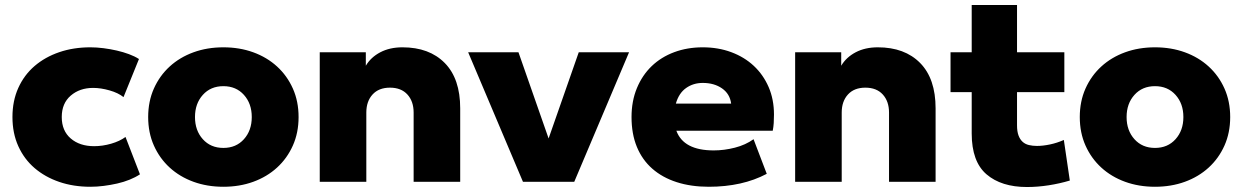

<svg xmlns="http://www.w3.org/2000/svg" viewBox="-20 -680 4990 771"><path d="M542 20Q524 32 500.5 41.5Q477 51 450.5 57Q424 63 396.5 66.5Q369 70 343 70Q275 70 218 50.5Q161 31 119 -5Q77 -41 53.5 -93Q30 -145 30 -210Q30 -275 53.5 -327Q77 -379 119 -415Q161 -451 218 -470.5Q275 -490 343 -490Q368 -490 395.5 -486.5Q423 -483 449 -477Q475 -471 498 -462.5Q521 -454 538 -443L476 -290Q455 -307 420 -317Q385 -327 354 -327Q300 -327 264 -296Q228 -265 228 -210Q228 -155 264 -124Q300 -93 358 -93Q392 -93 426.5 -103Q461 -113 484 -130Z M575 -210Q575 -273 598 -324.5Q621 -376 661.5 -413Q702 -450 757 -470Q812 -490 877 -490Q942 -490 997 -470Q1052 -450 1092.5 -413Q1133 -376 1156 -324.5Q1179 -273 1179 -210Q1179 -147 1156 -95.5Q1133 -44 1092.5 -7Q1052 30 997 50Q942 70 877 70Q812 70 757 50Q702 30 661.5 -7Q621 -44 598 -95.5Q575 -147 575 -210ZM763 -210Q763 -156 794.5 -121Q826 -86 877 -86Q928 -86 959.5 -121Q991 -156 991 -210Q991 -264 959.5 -299Q928 -334 877 -334Q826 -334 794.5 -299Q763 -264 763 -210Z M1641 50V-228Q1641 -273 1616 -300.5Q1591 -328 1546 -328Q1501 -328 1476 -300.5Q1451 -273 1451 -228V50H1264V-470H1449V-416Q1469 -450 1507 -470Q1545 -490 1596 -490Q1704 -490 1766 -427Q1828 -364 1828 -245V50Z M1860 -470H2062L2183 -124L2304 -470H2506L2286 50H2080Z M2516 -210Q2516 -274 2537.5 -326Q2559 -378 2597 -414.5Q2635 -451 2687.5 -470.5Q2740 -490 2802 -490Q2864 -490 2916.5 -470.5Q2969 -451 3007 -415.5Q3045 -380 3066.5 -330.5Q3088 -281 3088 -220Q3088 -202 3087 -186Q3086 -170 3083 -155H2696Q2725 -76 2846 -76Q2888 -76 2931 -87Q2974 -98 3006 -121L3059 18Q2961 70 2826 70Q2755 70 2697.5 51.5Q2640 33 2599.5 -2.5Q2559 -38 2537.5 -90Q2516 -142 2516 -210ZM2916 -264Q2911 -303 2879.5 -325Q2848 -347 2802 -347Q2764 -347 2735 -326.5Q2706 -306 2694 -264Z M3550 50V-228Q3550 -273 3525 -300.5Q3500 -328 3455 -328Q3410 -328 3385 -300.5Q3360 -273 3360 -228V50H3173V-470H3358V-416Q3378 -450 3416 -470Q3454 -490 3505 -490Q3613 -490 3675 -427Q3737 -364 3737 -245V50Z M4254 -310H4064V-177Q4064 -152 4070 -136Q4076 -120 4086.5 -110.5Q4097 -101 4112 -97.5Q4127 -94 4144 -94Q4168 -94 4196.5 -100Q4225 -106 4252 -118L4276 45Q4236 57 4191.5 64Q4147 71 4104 71Q4001 71 3941.5 20Q3882 -31 3882 -144V-310H3797V-470H3882V-660H4064V-470H4254Z M4316 -210Q4316 -273 4339 -324.5Q4362 -376 4402.5 -413Q4443 -450 4498 -470Q4553 -490 4618 -490Q4683 -490 4738 -470Q4793 -450 4833.5 -413Q4874 -376 4897 -324.5Q4920 -273 4920 -210Q4920 -147 4897 -95.5Q4874 -44 4833.5 -7Q4793 30 4738 50Q4683 70 4618 70Q4553 70 4498 50Q4443 30 4402.5 -7Q4362 -44 4339 -95.5Q4316 -147 4316 -210ZM4504 -210Q4504 -156 4535.5 -121Q4567 -86 4618 -86Q4669 -86 4700.5 -121Q4732 -156 4732 -210Q4732 -264 4700.5 -299Q4669 -334 4618 -334Q4567 -334 4535.5 -299Q4504 -264 4504 -210Z"/></svg>

Font: OA Gothic ExtraBold
Style: Regular
Weight: 800
Designer: Choi Chi-young, Lee Jaesang, Lee Juhyun, Han Dohee
Foundry: DDUNGSANG CORP.
Version: Version 1.000;Build 20210203